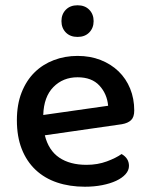

<svg xmlns="http://www.w3.org/2000/svg" viewBox="-20 -694 567 728"><path d="M150 -181Q164 -124 204.5 -96.5Q245 -69 308 -69Q350 -69 385 -82Q420 -95 441 -110Q469 -94 469 -65Q469 -48 456 -33.5Q443 -19 420.5 -8.5Q398 2 367.5 8Q337 14 302 14Q244 14 196.5 -2Q149 -18 115 -50Q81 -82 62.5 -129Q44 -176 44 -238Q44 -298 62 -343.5Q80 -389 111 -419.5Q142 -450 184 -466Q226 -482 274 -482Q322 -482 361.5 -466.5Q401 -451 429.5 -423.5Q458 -396 473.5 -358Q489 -320 489 -275Q489 -250 477 -238.5Q465 -227 442 -223ZM274 -401Q219 -401 182.5 -364Q146 -327 144 -258L390 -293Q386 -338 357 -369.5Q328 -401 274 -401ZM335 -614Q335 -588 318.5 -571Q302 -554 274 -554Q246 -554 229.5 -571Q213 -588 213 -614Q213 -640 229.5 -657Q246 -674 274 -674Q302 -674 318.5 -657Q335 -640 335 -614Z"/></svg>

Font: Baloo Tammudu 2 Medium
Style: Regular
Weight: 500
Designer: Maithili Shingre, Omkar Shende and Ek Type
Foundry: Ek Type
Version: Version 1.640;hotconv 1.0.111;makeotfexe 2.5.65597; ttfautoh